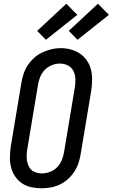

<svg xmlns="http://www.w3.org/2000/svg" viewBox="-20 -1005 606 1033"><path d="M203 8Q175 8 147.5 2Q120 -4 98 -19Q76 -34 61 -56.5Q46 -79 39.5 -105Q33 -131 33.5 -160Q34 -189 38 -217L95 -559Q99 -584 107 -608Q115 -632 129.5 -654Q144 -676 164 -694Q184 -712 208 -723Q232 -734 256.5 -740Q281 -746 306 -746Q335 -746 362 -738.5Q389 -731 411 -716Q433 -701 448 -678.5Q463 -656 469.5 -630Q476 -604 475.5 -575Q475 -546 471 -518L414 -176Q410 -151 402 -127Q394 -103 379.5 -81Q365 -59 345 -41Q325 -23 301.5 -12Q278 -1 253 3.5Q228 8 203 8ZM205 -72Q227 -72 249.5 -80.5Q272 -89 288 -106Q304 -123 313 -145Q322 -167 325 -189L382 -531Q386 -555 385.5 -578.5Q385 -602 375.5 -622Q366 -642 346 -652.5Q326 -663 302 -663Q280 -663 258 -654Q236 -645 220 -628Q204 -611 195.5 -589.5Q187 -568 184 -546L127 -204Q124 -188 123.5 -172.5Q123 -157 125 -142.5Q127 -128 133 -114Q139 -100 149.5 -90.5Q160 -81 175 -76.5Q190 -72 205 -72ZM397 -791 350 -839 507 -985 566 -925ZM227 -791 180 -839 337 -985 396 -925Z"/></svg>

Font: Iosevka Curly Slab MdObl
Style: Regular
Weight: 500
Italic angle: -9°
Monospace: yes
Designer: Belleve Invis
Foundry: Belleve Invis
Version: Version 11.0.0; ttfautohint (v1.8.3)